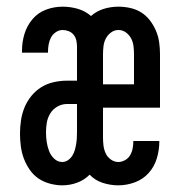

<svg xmlns="http://www.w3.org/2000/svg" viewBox="-20 -548 540 576"><path d="M167 8Q149 8 130 3Q111 -2 95.5 -12.5Q80 -23 69 -39Q58 -55 51.5 -72.5Q45 -90 42.5 -109Q40 -128 40 -147Q40 -167 43 -187Q46 -207 53.5 -225.5Q61 -244 74 -260Q87 -276 104 -286.5Q121 -297 141 -301.5Q161 -306 181 -306H211V-408Q211 -417 209 -426.5Q207 -436 201 -443.5Q195 -451 186 -454.5Q177 -458 168 -458Q157 -458 147.5 -451.5Q138 -445 133 -435.5Q128 -426 126 -415Q124 -404 124 -393V-390H46V-396Q46 -422 53.5 -446.5Q61 -471 77.5 -490.5Q94 -510 118 -519Q142 -528 168 -528Q191 -528 213.5 -521.5Q236 -515 253 -500Q270 -515 291.5 -521.5Q313 -528 335 -528Q353 -528 371 -524Q389 -520 404 -510.5Q419 -501 430 -486.5Q441 -472 448 -455.5Q455 -439 457.5 -421Q460 -403 460 -385V-225H289V-135Q289 -123 290.5 -111Q292 -99 297 -88Q302 -77 312.5 -69.5Q323 -62 335 -62Q345 -62 355 -67.5Q365 -73 370.5 -82.5Q376 -92 378 -103Q380 -114 380 -125H458V-124Q458 -98 450.5 -73Q443 -48 426 -29Q409 -10 384.5 -1Q360 8 335 8Q311 8 288 0.5Q265 -7 249 -24Q233 -8 211.5 0Q190 8 167 8ZM289 -295H382V-385Q382 -397 380.5 -409.5Q379 -422 373.5 -432.5Q368 -443 358 -450.5Q348 -458 335 -458Q323 -458 313 -450.5Q303 -443 297.5 -432.5Q292 -422 290.5 -409.5Q289 -397 289 -385ZM167 -62Q176 -62 184 -67.5Q192 -73 197 -81Q202 -89 204.5 -98Q207 -107 208.5 -116Q210 -125 210.5 -134Q211 -143 211 -153V-236H181Q166 -236 152.5 -228.5Q139 -221 131 -208Q123 -195 120.5 -180.5Q118 -166 118 -151Q118 -137 120 -123Q122 -109 127 -95.5Q132 -82 142.5 -72Q153 -62 167 -62Z"/></svg>

Font: Iosevka NFM
Style: Regular
Weight: 400
Monospace: yes
Designer: Belleve Invis
Foundry: Belleve Invis
Version: Version 29.0.4; ttfautohint (v1.8.4);Nerd Fonts 3.3.0